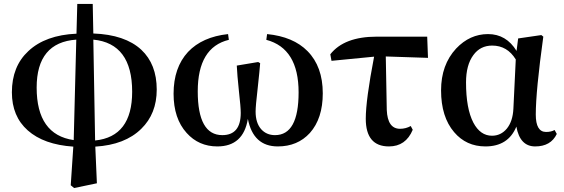

<svg xmlns="http://www.w3.org/2000/svg" viewBox="-20 -723 2848 969"><path d="M460 -14Q647 -33 647 -260Q647 -504 451 -523ZM365 -523Q165 -509 165 -281Q165 -43 352 -16ZM451 -554Q611 -548 693 -472Q771 -399 771 -271Q771 -149 693 -73Q611 8 461 17L469 202L354 226L337 212L350 17Q201 7 120 -65Q40 -136 40 -257Q40 -388 123 -465Q209 -546 366 -553L370 -703H448Z M1328 -551Q1460 -538 1532 -465Q1609 -387 1609 -252Q1609 -125 1544 -52Q1482 16 1382 16Q1258 16 1231 -123Q1208 16 1077 16Q983 16 922 -52Q856 -125 856 -250Q856 -382 929 -461Q1001 -537 1131 -551L1135 -522Q978 -484 978 -262Q978 -41 1102 -41Q1195 -41 1195 -153Q1195 -182 1186 -261Q1177 -346 1175 -392L1283 -410L1293 -404Q1291 -374 1280 -273Q1270 -188 1270 -160Q1270 -103 1298 -71Q1325 -41 1368 -41Q1487 -41 1487 -257Q1487 -479 1324 -522Z M1932 -168Q1936 -73 1999 -73Q2028 -73 2053 -87L2063 -68Q2028 16 1943 16Q1826 16 1826 -124Q1826 -218 1868 -437L1653 -416L1647 -449Q1717 -538 1881 -538H2136L2140 -431L1927 -438Z M2583 -423Q2540 -493 2464 -493Q2404 -493 2369 -445Q2332 -395 2332 -307Q2332 -175 2369 -104Q2404 -38 2463 -38Q2508 -38 2538 -74Q2568 -111 2571 -174ZM2790 -47Q2760 16 2681 16Q2604 16 2586 -84Q2545 16 2430 16Q2333 16 2272 -56Q2206 -133 2206 -267Q2206 -396 2282 -478Q2351 -551 2443 -551Q2535 -551 2587 -466L2595 -529L2712 -546L2722 -538Q2684 -263 2684 -145Q2684 -57 2736 -57Q2762 -57 2779 -67Z"/></svg>

Font: Source Han Serif JP
Style: Bold
Weight: 700
Designer: Ryoko NISHIZUKA  (kana & ideographs); Frank Grießhammer (Latin, Greek & Cyrillic); Wenlong ZHANG  (bopomofo); Sandoll Co
Foundry: Adobe Systems Incorporated
Version: Version 1.000;PS 1;hotconv 16.6.53;makeotf.lib2.5.65590